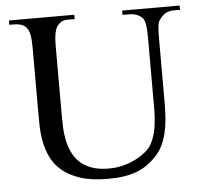

<svg xmlns="http://www.w3.org/2000/svg" viewBox="-50 -714 823 782"><g transform="rotate(-5 361.5 -323.0)"><path d="M687 -644.5Q666.5 -644.5 652.6 -636.2Q638.7 -627.9 627.4 -610.8Q621.6 -604 619.4 -586.9Q617.2 -569.8 617.2 -542V-272.5Q617.2 -238.3 614.7 -207.3Q612.3 -176.3 605.7 -149.2Q599.1 -122.1 587.9 -99.1Q576.7 -76.2 559.1 -57.6Q541 -38.6 521.5 -24.9Q502 -11.2 478.5 -2.2Q455.1 6.8 426.3 11.2Q397.5 15.6 360.8 15.6Q293 15.6 247.3 0.5Q201.7 -14.6 172.9 -39.3Q144 -64 129.2 -95.7Q114.3 -127.4 108.2 -160.9Q102.1 -194.3 101.6 -227.1Q101.1 -259.8 101.1 -285.6V-545.4Q101.1 -576.2 97.2 -595.9Q93.3 -615.7 84.5 -625.5Q76.7 -635.7 63.2 -640.1Q49.8 -644.5 29.8 -644.5H14.6V-662.1H281.7V-644.5H256.8Q236.8 -644.5 226.6 -638.2Q216.3 -631.8 207.5 -618.7Q202.1 -608.9 198.7 -591.1Q195.3 -573.2 195.3 -545.4V-256.3Q195.3 -234.9 196.3 -209.2Q197.3 -183.6 202.4 -158.2Q207.5 -132.8 218.3 -108.9Q229 -85 248 -66.4Q267.1 -47.9 296.4 -36.9Q325.7 -25.9 367.7 -25.9Q397.5 -25.9 422.6 -32Q447.8 -38.1 467.8 -47.4Q487.8 -56.6 502.7 -66.9Q517.6 -77.1 526.4 -85.4Q539.1 -97.2 547.4 -113.5Q555.7 -129.9 560.8 -148.2Q565.9 -166.5 568.4 -185.5Q570.8 -204.6 571.8 -221.9Q572.8 -239.3 572.8 -253.4V-545.4Q572.8 -576.2 569.6 -595.7Q566.4 -615.2 559.1 -623.5Q539.6 -644.5 502.4 -644.5H477.5V-662.1H712.4V-644.5Z"/></g></svg>

Font: Doulos SIL Cyr
Style: Regular
Weight: 400
Designer: Walt Agee, Victor Gaultney, Peter Martin, Debbi Hosken, Becca Hirsbrunner
Foundry: SIL International
Version: Version 5.000